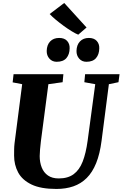

<svg xmlns="http://www.w3.org/2000/svg" viewBox="-20 -1230 804 1260"><path d="M694.5 -677.5 646.5 -306Q635.5 -220 611 -159.5Q586.5 -99 549 -61.8Q511.5 -24.5 461.5 -7.2Q411.5 10 350 10Q247.5 10 186.8 -19.2Q126 -48.5 99.2 -98.2Q72.5 -148 72.5 -209Q72.5 -228 72.8 -248.2Q73 -268.5 75.5 -290L125.5 -677.5L63 -689.5L69 -743H396L391 -690.5L297.5 -677.5L248.5 -304Q245 -275 242.8 -249.2Q240.5 -223.5 240.5 -206Q240.5 -164.5 253.8 -131Q267 -97.5 294.8 -78.2Q322.5 -59 365.5 -59Q425.5 -59 463.2 -86.8Q501 -114.5 522.5 -169.5Q544 -224.5 555 -306L605 -677.5L533.5 -690.5L538.5 -743H764.5L757.5 -690.5ZM352 -824.5Q323 -824.5 304.5 -845Q286 -865.5 286.5 -896Q287.5 -935.5 309.2 -958.2Q331 -981 368 -981Q403 -981 420.5 -961.5Q438 -942 437 -913Q436.5 -873 415.8 -848.8Q395 -824.5 352 -824.5ZM547 -824.5Q518 -824.5 499.8 -845Q481.5 -865.5 482 -896Q483 -935.5 504.8 -958.2Q526.5 -981 563 -981Q597 -981 614.8 -961.5Q632.5 -942 631.5 -913Q631 -873 610.2 -848.8Q589.5 -824.5 547 -824.5ZM493.5 -1002.5Q476.5 -1009 450.8 -1024.8Q425 -1040.5 397.2 -1060.8Q369.5 -1081 345 -1101.5Q320.5 -1122 306 -1138L401.5 -1210.5L548 -1049.5Z"/></svg>

Font: Merriweather Light 18pt Black
Style: Italic
Weight: 900
Italic angle: -7.8°
Version: Version 2.101